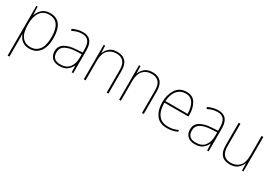

<svg xmlns="http://www.w3.org/2000/svg" viewBox="24 -1424 3595 2543"><g transform="rotate(30 1821.5 -153.0)"><path d="M294 -513Q467 -513 467 -269Q467 -143 419.5 -79Q372 -15 286 -15Q205 -15 158.5 -74.5Q112 -134 112 -262V-265Q112 -382 158.5 -447.5Q205 -513 294 -513ZM295 -538Q218 -538 173 -496Q128 -454 112 -402H110L105 -528H85V232H112V15Q112 -16 112 -49Q112 -82 110 -116H112Q128 -64 170 -27Q212 10 286 10Q385 10 440.5 -63Q496 -136 496 -269Q496 -538 295 -538Z M926 -275V-220Q926 -129 882 -72Q838 -15 746 -15Q623 -15 623 -129Q623 -199 680 -232Q737 -265 833 -270ZM798 -537Q756 -537 716.5 -526.5Q677 -516 640 -498L650 -472Q723 -512 798 -512Q863 -512 894.5 -472.5Q926 -433 926 -343V-300L830 -294Q719 -287 656.5 -247.5Q594 -208 594 -129Q594 -66 632.5 -28Q671 10 745 10Q821 10 863 -23.5Q905 -57 925 -103H927L931 0H954V-350Q954 -537 798 -537Z M1324 -538Q1246 -538 1203 -500.5Q1160 -463 1144 -417H1142L1138 -528H1116V0H1143V-302Q1143 -410 1192.5 -461.5Q1242 -513 1323 -513Q1391 -513 1428.5 -473Q1466 -433 1466 -345V0H1493V-346Q1493 -444 1448.5 -491Q1404 -538 1324 -538Z M1864 -538Q1786 -538 1743 -500.5Q1700 -463 1684 -417H1682L1678 -528H1656V0H1683V-302Q1683 -410 1732.5 -461.5Q1782 -513 1863 -513Q1931 -513 1968.5 -473Q2006 -433 2006 -345V0H2033V-346Q2033 -444 1988.5 -491Q1944 -538 1864 -538Z M2382 -538Q2273 -538 2220 -454.5Q2167 -371 2167 -259Q2167 -143 2220.5 -66.5Q2274 10 2391 10Q2475 10 2544 -23V-50Q2500 -29 2468 -22Q2436 -15 2391 -15Q2295 -15 2245 -80Q2195 -145 2195 -266H2563V-291Q2563 -395 2520 -466.5Q2477 -538 2382 -538ZM2382 -513Q2460 -513 2497.5 -451.5Q2535 -390 2535 -291H2196Q2204 -400 2254 -456.5Q2304 -513 2382 -513Z M2997 -275V-220Q2997 -129 2953 -72Q2909 -15 2817 -15Q2694 -15 2694 -129Q2694 -199 2751 -232Q2808 -265 2904 -270ZM2869 -537Q2827 -537 2787.5 -526.5Q2748 -516 2711 -498L2721 -472Q2794 -512 2869 -512Q2934 -512 2965.5 -472.5Q2997 -433 2997 -343V-300L2901 -294Q2790 -287 2727.5 -247.5Q2665 -208 2665 -129Q2665 -66 2703.5 -28Q2742 10 2816 10Q2892 10 2934 -23.5Q2976 -57 2996 -103H2998L3002 0H3025V-350Q3025 -537 2869 -537Z M3557 -528H3530V-226Q3530 -118 3481 -66.5Q3432 -15 3350 -15Q3207 -15 3207 -186V-528H3180V-182Q3180 10 3350 10Q3427 10 3470 -27.5Q3513 -65 3529 -111H3531L3535 0H3557Z"/></g></svg>

Font: Noto Sans Display Thin
Style: Regular
Weight: 250
Designer: Monotype Design Team
Foundry: Monotype Imaging Inc.
Version: Version 1.900